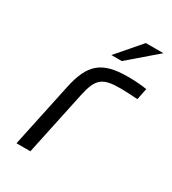

<svg xmlns="http://www.w3.org/2000/svg" viewBox="-168 -771 773 862"><g transform="rotate(30 218.5 -340.0)"><path d="M335 -447C357 -447 395 -445 425 -443L437 -502C405 -507 372 -509 338 -509C204 -509 153 -464 125 -334L54 0H126L197 -334C217 -427 244 -447 335 -447ZM225 -556H279L423 -680H332Z"/></g></svg>

Font: LT Wave Text Light Italic
Style: Regular
Weight: 300
Designer: Daniel Lyons
Version: Version 2.5 (Glyphs App)